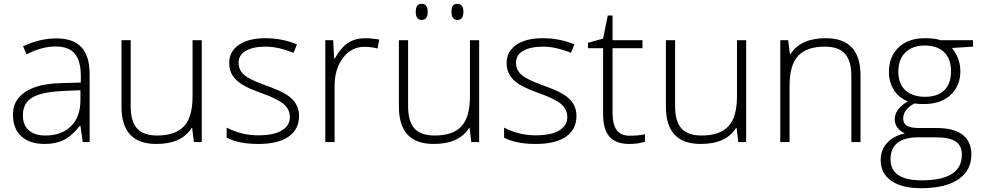

<svg xmlns="http://www.w3.org/2000/svg" viewBox="-20 -740 5108 1000"><path d="M100.1 -499Q187.5 -540 274.2 -540Q360.8 -540 403.8 -494.4Q446.8 -448.7 446.8 -353V0H411.1L398.9 -84H395Q354.5 -32.2 312.7 -11.2Q271 9.8 212.9 9.8Q134.8 9.8 91.1 -30Q47.4 -69.8 47.4 -144.3Q47.4 -218.8 112.3 -261.7Q177.2 -304.7 299.8 -307.1L400.9 -310.1V-345.2Q400.9 -422.4 369.6 -460.2Q338.4 -498 268.6 -498Q198.7 -498 118.2 -457ZM99.1 -139.2Q99.1 -89.4 129.6 -61.8Q160.2 -34.2 215.8 -34.2Q300.8 -34.2 349.9 -83Q398.9 -131.8 398.9 -217.8V-270L306.2 -266.1Q194.3 -260.7 146.7 -231.2Q99.1 -201.7 99.1 -139.2Z M1030.8 0H989.7L981 -73.2H978Q925.8 9.8 793.9 9.8Q612.8 9.8 612.8 -184.1V-530.8H660.6V-187Q660.6 -107.4 694.1 -70.8Q727.5 -34.2 798.8 -34.2Q893.1 -34.2 938 -82Q982.9 -129.9 982.9 -237.8V-530.8H1030.8Z M1160.6 -75.2Q1238.8 -35.2 1322.8 -35.2Q1406.7 -35.2 1448.2 -60.8Q1489.7 -86.4 1489.7 -128.9Q1489.7 -171.4 1457 -198.5Q1424.3 -225.6 1348.1 -252.7Q1272 -279.8 1238.8 -301.3Q1205.6 -322.8 1189.7 -349.1Q1173.8 -375.5 1173.8 -412.1Q1173.8 -471.2 1223.6 -506.3Q1274.4 -541 1362.1 -541Q1449.7 -541 1526.9 -508.8L1508.8 -464.8Q1428.7 -497.1 1363.8 -497.1Q1298.8 -497.1 1260.7 -475.6Q1222.7 -454.1 1222.7 -414.3Q1222.7 -374.5 1252.2 -349.6Q1281.7 -324.7 1360.4 -296.6Q1439 -268.6 1472.2 -247.1Q1537.6 -206.1 1537.6 -136.5Q1537.6 -66.9 1483.4 -28.6Q1429.2 9.8 1325.9 9.8Q1222.7 9.8 1160.6 -22.9Z M1883.3 -541Q1915.5 -541 1955.6 -534.2L1946.3 -487.3Q1913.6 -496.1 1877.4 -496.1Q1809.6 -496.1 1766.1 -438.2Q1722.7 -380.4 1722.7 -293V0H1674.3V-530.8H1715.3L1720.2 -435.1H1723.6Q1757.3 -494.6 1793.5 -517.1Q1830.6 -541 1883.3 -541Z M2176.3 -720.2Q2207.5 -720.2 2207.5 -678.2Q2207.5 -636.2 2176.5 -636.2Q2145.5 -636.2 2145.5 -678.2Q2145.5 -700.2 2152.8 -710.2Q2160.2 -720.2 2176.3 -720.2ZM2362.3 -720.2Q2393.6 -720.2 2393.6 -678.2Q2393.6 -636.2 2362.5 -636.2Q2331.5 -636.2 2331.5 -678.2Q2331.5 -700.2 2338.9 -710.2Q2346.2 -720.2 2362.3 -720.2ZM2475.6 0H2434.6L2425.8 -73.2H2422.9Q2370.6 9.8 2238.8 9.8Q2057.6 9.8 2057.6 -184.1V-530.8H2105.5V-187Q2105.5 -107.4 2138.9 -70.8Q2172.4 -34.2 2243.7 -34.2Q2339.4 -34.2 2383.5 -82.3Q2427.7 -130.4 2427.7 -237.8V-530.8H2475.6Z M2605.5 -75.2Q2683.6 -35.2 2767.6 -35.2Q2851.6 -35.2 2893.1 -60.8Q2934.6 -86.4 2934.6 -128.9Q2934.6 -171.4 2901.9 -198.5Q2869.1 -225.6 2793 -252.7Q2716.8 -279.8 2683.6 -301.3Q2650.4 -322.8 2634.5 -349.1Q2618.7 -375.5 2618.7 -412.1Q2618.7 -471.2 2668.5 -506.3Q2719.2 -541 2806.9 -541Q2894.5 -541 2971.7 -508.8L2953.6 -464.8Q2873.5 -497.1 2808.6 -497.1Q2743.7 -497.1 2705.6 -475.6Q2667.5 -454.1 2667.5 -414.3Q2667.5 -374.5 2697 -349.6Q2726.6 -324.7 2805.2 -296.6Q2883.8 -268.6 2917 -247.1Q2982.4 -206.1 2982.4 -136.5Q2982.4 -66.9 2928.2 -28.6Q2874 9.8 2770.8 9.8Q2667.5 9.8 2605.5 -22.9Z M3170.4 -530.8H3326.2V-488.8H3170.4V-152.8Q3170.4 -91.8 3191.9 -62.5Q3213.4 -33.2 3259.8 -33.2Q3306.2 -33.2 3339.4 -41V-2Q3304.2 9.8 3258.3 9.8Q3188 9.8 3154.5 -27.8Q3121.1 -65.4 3121.1 -146V-488.8H3042.5V-517.1L3121.1 -539.1L3145.5 -659.2H3170.4Z M3866.2 0H3825.2L3816.4 -73.2H3813.5Q3761.2 9.8 3629.4 9.8Q3448.2 9.8 3448.2 -184.1V-530.8H3496.1V-187Q3496.1 -107.4 3529.5 -70.8Q3563 -34.2 3634.3 -34.2Q3728.5 -34.2 3773.4 -82Q3818.4 -129.9 3818.4 -237.8V-530.8H3866.2Z M4281.2 -541Q4461.9 -541 4461.9 -347.2V0H4414.1V-344.2Q4414.1 -423.8 4380.6 -460.4Q4347.2 -497.1 4275.9 -497.1Q4181.6 -497.1 4137 -449.2Q4092.3 -401.4 4092.3 -293V0H4043.9V-530.8H4085L4094.2 -458H4097.2Q4149.4 -541 4281.2 -541Z M4768.1 -73.2H4860.8Q4947.8 -73.2 4993.4 -38.3Q5039.1 -3.4 5039.1 64.9Q5039.1 148.9 4970.9 194.6Q4902.8 240.2 4776.9 240.2Q4677.2 240.2 4622.1 201.7Q4566.9 163.1 4566.9 94.2Q4566.9 40.5 4600.3 4.2Q4633.8 -32.2 4692.9 -45.4Q4668.5 -56.2 4654.3 -75.2Q4640.1 -94.2 4640.1 -118.2Q4640.1 -171.9 4708 -211.9Q4661.6 -231 4635.7 -271.7Q4609.9 -312.5 4609.9 -365.2Q4609.9 -445.3 4660.4 -493.2Q4710.9 -541 4796.9 -541Q4849.6 -541 4877.9 -530.8H5047.9V-497.1L4938 -490.2Q4981.9 -435.5 4981.9 -370.1Q4981.9 -293 4931.2 -245.6Q4880.4 -198.2 4793.9 -198.2Q4757.8 -198.2 4743.2 -201.2Q4684.1 -170.4 4684.1 -122.1Q4684.1 -96.7 4703.6 -85Q4723.1 -73.2 4768.1 -73.2ZM4695.8 -269.5Q4733.4 -235.8 4797.9 -235.8Q4862.3 -235.8 4897.7 -269.5Q4933.1 -303.2 4933.1 -368.7Q4933.1 -434.1 4897.2 -468.5Q4861.3 -502.9 4796.4 -502.9Q4731.4 -502.9 4695.1 -466.3Q4658.7 -429.7 4658.7 -366.7Q4658.7 -303.7 4695.8 -269.5ZM4851.1 -24.9H4764.2Q4618.2 -24.9 4618.2 89.8Q4618.2 199.2 4780.8 199.2Q4989.7 199.2 4989.7 65.9Q4989.7 18.1 4957 -3.4Q4924.3 -24.9 4851.1 -24.9Z"/></svg>

Font: Open Sans Hebrew Light
Style: Regular
Weight: 300
Foundry: Ascender Corporation, Yanek Iontef
Version: Version 2.001;PS 002.001;hotconv 1.0.70;makeotf.lib2.5.58329